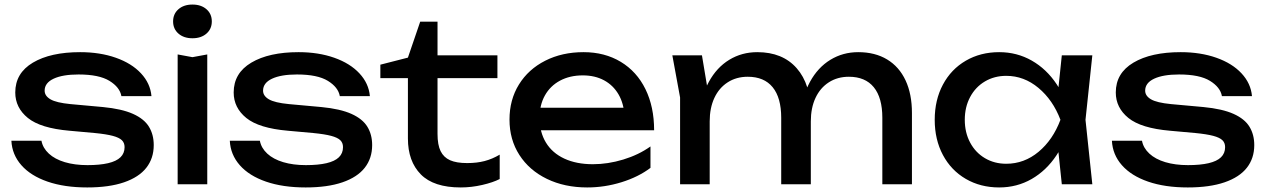

<svg xmlns="http://www.w3.org/2000/svg" viewBox="-20 -809 5563 843"><path d="M363 14Q263 14 189 -11.5Q115 -37 74 -83.5Q33 -130 30 -191H162Q168 -159 194.5 -134.5Q221 -110 264.5 -97Q308 -84 364 -84Q418 -84 454.5 -92.5Q491 -101 509 -118.5Q527 -136 527 -163Q527 -182 515 -193.5Q503 -205 475 -212.5Q447 -220 396 -225L285 -235Q158 -246 102.5 -291Q47 -336 47 -403Q47 -488 124.5 -534Q202 -580 332 -580Q419 -580 488.5 -555.5Q558 -531 599 -487Q640 -443 645 -387H513Q506 -426 460.5 -454Q415 -482 325 -482Q255 -482 215.5 -463.5Q176 -445 176 -411Q176 -388 201.5 -373Q227 -358 289 -352L432 -339Q515 -331 564 -309Q613 -287 634 -252.5Q655 -218 655 -172Q655 -114 622.5 -72.5Q590 -31 524.5 -8.5Q459 14 363 14Z M825 -558 890 -570V0H760V-570ZM740 -715Q740 -748 763.5 -768.5Q787 -789 825 -789Q863 -789 886.5 -768.5Q910 -748 910 -715Q910 -682 886.5 -661.5Q863 -641 825 -641Q787 -641 763.5 -661.5Q740 -682 740 -715Z M1322 14Q1222 14 1148 -11.5Q1074 -37 1033 -83.5Q992 -130 989 -191H1121Q1127 -159 1153.5 -134.5Q1180 -110 1223.5 -97Q1267 -84 1323 -84Q1377 -84 1413.5 -92.5Q1450 -101 1468 -118.5Q1486 -136 1486 -163Q1486 -182 1474 -193.5Q1462 -205 1434 -212.5Q1406 -220 1355 -225L1244 -235Q1117 -246 1061.5 -291Q1006 -336 1006 -403Q1006 -488 1083.5 -534Q1161 -580 1291 -580Q1378 -580 1447.5 -555.5Q1517 -531 1558 -487Q1599 -443 1604 -387H1472Q1465 -426 1419.5 -454Q1374 -482 1284 -482Q1214 -482 1174.5 -463.5Q1135 -445 1135 -411Q1135 -388 1160.5 -373Q1186 -358 1248 -352L1391 -339Q1474 -331 1523 -309Q1572 -287 1593 -252.5Q1614 -218 1614 -172Q1614 -114 1581.5 -72.5Q1549 -31 1483.5 -8.5Q1418 14 1322 14Z M1650 -525 1771 -556 1825 -714H1901V-566H2164V-466H1901V-221Q1901 -173 1914.5 -145.5Q1928 -118 1956 -105.5Q1984 -93 2031 -93Q2074 -93 2108 -102Q2142 -111 2174 -130V-23Q2145 -8 2097.5 3Q2050 14 2003 14Q1884 14 1827.5 -43.5Q1771 -101 1771 -201V-466H1650Z M2217 -284Q2217 -371 2258.5 -438Q2300 -505 2374 -542.5Q2448 -580 2542 -580Q2635 -580 2705.5 -537.5Q2776 -495 2814 -417.5Q2852 -340 2852 -237H2319V-336H2787L2722 -299Q2719 -355 2695.5 -395Q2672 -435 2632 -456.5Q2592 -478 2539 -478Q2482 -478 2439 -455Q2396 -432 2372.5 -390Q2349 -348 2349 -292Q2349 -229 2377 -183Q2405 -137 2458 -112.5Q2511 -88 2583 -88Q2649 -88 2716.5 -108.5Q2784 -129 2836 -166V-72Q2783 -32 2709 -9Q2635 14 2558 14Q2459 14 2381.5 -23.5Q2304 -61 2260.5 -128.5Q2217 -196 2217 -284Z M3062 -566 3096 -362V0H2966V-381L2932 -566ZM3540 -313V0H3410V-292Q3410 -380 3372.5 -426Q3335 -472 3263 -472Q3213 -472 3175 -447.5Q3137 -423 3116.5 -379Q3096 -335 3096 -276L3050 -301Q3058 -387 3092.5 -450Q3127 -513 3182 -546.5Q3237 -580 3305 -580Q3416 -580 3478 -509.5Q3540 -439 3540 -313ZM3984 -313V0H3854V-292Q3854 -380 3816.5 -426Q3779 -472 3707 -472Q3657 -472 3619 -447.5Q3581 -423 3560.5 -379Q3540 -335 3540 -276L3494 -301Q3502 -387 3536.5 -450Q3571 -513 3626 -546.5Q3681 -580 3748 -580Q3822 -580 3875 -548Q3928 -516 3956 -456Q3984 -396 3984 -313Z M4620 -210 4646 -283 4620 -355 4642 -566H4776L4746 -283L4776 0H4642ZM4367 14Q4285 14 4220.5 -23.5Q4156 -61 4120 -128.5Q4084 -196 4084 -283Q4084 -370 4120 -437.5Q4156 -505 4220.5 -542.5Q4285 -580 4367 -580Q4445 -580 4510 -543Q4575 -506 4619.5 -439Q4664 -372 4682 -283Q4663 -194 4618.5 -127Q4574 -60 4509.5 -23Q4445 14 4367 14ZM4398 -90Q4477 -90 4540 -142.5Q4603 -195 4636 -283Q4603 -370 4539.5 -423Q4476 -476 4398 -476Q4346 -476 4304.5 -451.5Q4263 -427 4239.5 -383Q4216 -339 4216 -283Q4216 -227 4239.5 -183Q4263 -139 4304.5 -114.5Q4346 -90 4398 -90Z M5195 14Q5095 14 5021 -11.5Q4947 -37 4906 -83.5Q4865 -130 4862 -191H4994Q5000 -159 5026.5 -134.5Q5053 -110 5096.5 -97Q5140 -84 5196 -84Q5250 -84 5286.5 -92.5Q5323 -101 5341 -118.5Q5359 -136 5359 -163Q5359 -182 5347 -193.5Q5335 -205 5307 -212.5Q5279 -220 5228 -225L5117 -235Q4990 -246 4934.5 -291Q4879 -336 4879 -403Q4879 -488 4956.5 -534Q5034 -580 5164 -580Q5251 -580 5320.5 -555.5Q5390 -531 5431 -487Q5472 -443 5477 -387H5345Q5338 -426 5292.5 -454Q5247 -482 5157 -482Q5087 -482 5047.5 -463.5Q5008 -445 5008 -411Q5008 -388 5033.5 -373Q5059 -358 5121 -352L5264 -339Q5347 -331 5396 -309Q5445 -287 5466 -252.5Q5487 -218 5487 -172Q5487 -114 5454.5 -72.5Q5422 -31 5356.5 -8.5Q5291 14 5195 14Z"/></svg>

Font: Unbounded Variable
Style: Regular
Weight: 400
Designer: Luke Prowse, Jean-Baptiste Morizot, Fátima Lázaro, Florian Runge
Foundry: NaN
Version: Version 1.600;FEAKit 1.0